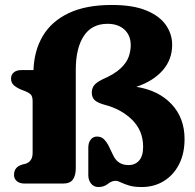

<svg xmlns="http://www.w3.org/2000/svg" viewBox="-20 -740 788 774"><path d="M724 -179.5Q724 -120 701.2 -76.5Q678.5 -33 639.5 -9.5Q600.5 14 551.5 14Q520.5 14 500.8 8Q481 2 468.5 -4.2Q456 -10.5 447 -11Q431 -11.5 415 1.2Q399 14 377 14Q358 14 347 0Q336 -14 336 -33.5V-145Q336 -164.5 345.5 -177Q355 -189.5 371 -189.5Q388.5 -189.5 399.5 -178.2Q410.5 -167 418.5 -151L435.5 -115.5Q454 -74.5 498 -74.5Q525 -74.5 541 -93Q557 -111.5 557 -148Q557 -213 512.8 -256.8Q468.5 -300.5 402 -317.5Q373.5 -325.5 361.8 -336.2Q350 -347 350 -367Q350 -382.5 358.5 -394.8Q367 -407 393 -420Q441.5 -441 466 -464.2Q490.5 -487.5 498.8 -511.2Q507 -535 507 -558Q507 -597 481.8 -620.5Q456.5 -644 413.5 -644Q350 -644 317.8 -595Q285.5 -546 285.5 -458V-61.5Q285.5 -33 274 -16.5Q262.5 0 234 0H80Q59 0 47.8 -9.8Q36.5 -19.5 36.5 -35Q36.5 -67 69.5 -76.5L83 -80Q95 -83 103.2 -93.8Q111.5 -104.5 111.5 -124V-332Q111.5 -352.5 103 -360Q94.5 -367.5 81.5 -372.5L68.5 -377.5Q49 -385 36.8 -395.5Q24.5 -406 24.5 -423Q24.5 -439 35.8 -448.2Q47 -457.5 66 -457.5H115Q117.5 -535.5 152.5 -594.8Q187.5 -654 256.8 -687Q326 -720 431 -720Q516 -720 569.8 -697.8Q623.5 -675.5 648.8 -639Q674 -602.5 674 -559.5Q674 -499.5 635.5 -456Q597 -412.5 529.5 -390Q619 -376 671.5 -320.2Q724 -264.5 724 -179.5Z"/></svg>

Font: Fraunces 9pt S100
Style: Bold
Weight: 700
Version: Version 1.000; ttfautohint (v1.8.3)